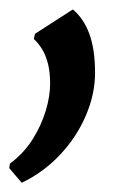

<svg xmlns="http://www.w3.org/2000/svg" viewBox="-44 -137 280 406"><path d="M2 249.5 -24.5 218.5 -23 209Q6.5 187 25 157.5Q43.5 128 52.8 97Q62 66 62 40Q62 16 57.5 -2Q53 -20 45 -33Q37 -46 27.5 -54.5L30 -65.5L110 -117Q133 -98 145 -65.2Q157 -32.5 157 17Q157 62 137.5 107.5Q118 153 83 190.2Q48 227.5 2 249.5Z"/></svg>

Font: Merriweather 24pt Medium
Style: Italic
Weight: 500
Italic angle: -7.8°
Version: Version 2.101